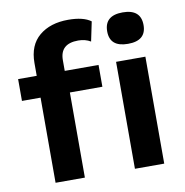

<svg xmlns="http://www.w3.org/2000/svg" viewBox="-81 -806 851 884"><g transform="rotate(-10 344.5 -364.5)"><path d="M324 -627Q239 -627 239 -550V-500H397V-398H245V0H108V-398H21V-500H108V-560Q108 -643 159.5 -686Q211 -729 295 -729Q366 -729 401 -703L382 -612Q357 -627 324 -627ZM463 -645Q463 -719 548 -719Q633 -719 633 -645Q633 -572 548 -572Q463 -572 463 -645ZM479 0V-500H616V0Z"/></g></svg>

Font: Elaine Sans SemiBold
Style: Regular
Weight: 600
Designer: Wei Huang
Foundry: Wei Huang
Version: Version 2.001;December 24, 2019;FontCreator 12.0.0.2547 64-b